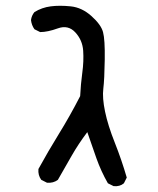

<svg xmlns="http://www.w3.org/2000/svg" viewBox="-20 -511 540 656"><path d="M368.2 125 348.6 115.2Q325.2 74.2 309.6 30.3Q293.9 -13.7 278.3 -59.6Q248 -19.5 224.6 21.5Q201.2 62.5 177.7 103.5Q162.1 115.2 140.6 113.3L121.1 103.5Q109.4 87.9 111.3 66.4Q144.5 5.9 181.6 -54.2Q218.8 -114.3 253.9 -182.6Q255.9 -223.6 261.2 -262.7Q266.6 -301.8 264.2 -337.9Q261.7 -374 237.3 -400.4Q212.9 -426.8 177.7 -414.1Q142.6 -401.4 117.2 -401.4L97.7 -411.1Q87.9 -424.8 85.9 -442.4Q87.9 -458 97.7 -469.7Q123 -485.4 153.3 -489.3Q183.6 -493.2 221.7 -489.3Q259.8 -485.4 292.5 -456.1Q325.2 -426.8 332 -401.4Q338.9 -376 337.9 -307.6Q336.9 -239.3 333 -208Q329.1 -176.8 338.9 -129.9Q348.6 -83 372.1 -23.9Q395.5 35.2 413.1 95.7L403.3 115.2Q389.6 127 368.2 125Z"/></svg>

Font: JasonHandwriting4
Style: Regular
Weight: 400
Version: Version 1.01.21